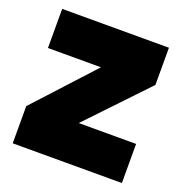

<svg xmlns="http://www.w3.org/2000/svg" viewBox="-106 -656 720 752"><g transform="rotate(20 253.5 -280.5)"><path d="M473 -561H28V-398H249L26 -155V0H481V-163H242L473 -406Z"/></g></svg>

Font: Poppins STUK1
Style: Regular
Weight: 400
Designer: Jonny Pinhorn (original), Sammy Jo Hughes (modified version)
Foundry: Type Mafia
Version: Version 1.002;hotconv 1.0.109;makeotfexe 2.5.65596